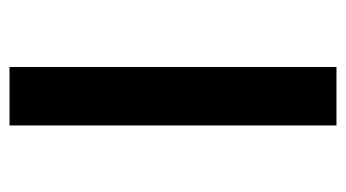

<svg xmlns="http://www.w3.org/2000/svg" viewBox="-186 -560 745 414"><g transform="rotate(90 187.0 -352.5)"><path d="M124 0V-705H250V0Z"/></g></svg>

Font: Nunito Sans 7pt Expanded SemiBold
Style: Regular
Weight: 600
Width: 7
Designer: Vernon Adams
Foundry: Vernon Adams
Version: Version 3.101;gftools[0.9.27]